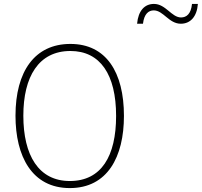

<svg xmlns="http://www.w3.org/2000/svg" viewBox="-20 -949 1029 979"><path d="M679 -828H709C715 -879 738 -896 764 -896C813 -896 841 -828 902 -828C950 -828 984 -863 989 -929H959C954 -878 931 -860 903 -860C855 -860 825 -929 765 -929C717 -929 685 -894 679 -828ZM612 -358C612 -581 521 -725 339 -725C157 -725 59 -585 59 -359C59 -152 143 10 336 10C528 10 612 -149 612 -358ZM99 -359C99 -558 177 -689 339 -689C491 -689 572 -569 572 -358C572 -153 497 -26 336 -26C177 -26 99 -157 99 -359Z"/></svg>

Font: Noto Sans Thai Looped SemiCondensed ExtraLight
Style: Regular
Weight: 200
Width: 4
Designer: Sasikarn Vongin, Ben Mitchell
Foundry: The Fontpad Ltd
Version: Version 1.001